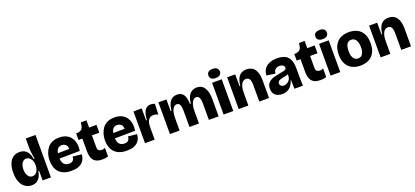

<svg xmlns="http://www.w3.org/2000/svg" viewBox="46 -1859 6493 3002"><g transform="rotate(-20 3292.0 -358.0)"><path d="M233 14Q174 14 127 -18Q79 -50 53 -112Q26 -175 26 -268Q26 -356 50 -417Q74 -478 119 -510Q163 -541 227 -541Q273 -541 309 -522Q344 -504 367 -464Q391 -423 401 -363H415Q406 -414 404 -429Q398 -473 396 -490Q393 -520 393 -545V-706H555V-209V0H417L416 -161H405Q395 -104 371 -63Q349 -25 314 -5Q280 14 233 14ZM291 -115Q314 -115 333 -125Q354 -136 366 -154Q380 -174 387 -199Q395 -226 395 -257V-269Q395 -296 389 -318Q383 -340 373 -356Q360 -376 350 -385Q336 -398 321 -403Q305 -409 289 -409Q257 -409 236 -388Q212 -364 203 -335Q192 -300 192 -261Q192 -220 204 -187Q216 -153 238 -134Q260 -115 291 -115Z M896 14Q824 14 772 -6Q722 -25 688 -62Q655 -98 640 -148Q625 -198 625 -253Q625 -313 641 -364Q658 -416 689 -457Q720 -498 770 -520Q818 -542 885 -542Q953 -542 1000 -520Q1050 -497 1079 -456Q1110 -413 1120 -358Q1130 -304 1121 -235L728 -230V-317L1007 -321L974 -274Q981 -321 972 -354Q964 -383 940 -400Q918 -416 886 -416Q849 -416 826 -397Q803 -378 792 -343Q781 -307 781 -260Q781 -177 810 -141Q840 -104 896 -104Q922 -104 938 -110Q953 -115 964 -128Q976 -142 980 -156Q985 -174 985 -190L1131 -175Q1129 -140 1118 -108Q1105 -72 1079 -46Q1051 -18 1007 -2Q963 14 896 14Z M1407 12Q1350 12 1313 -5Q1277 -21 1257 -51Q1239 -77 1231 -116Q1224 -150 1224 -187V-402H1160L1161 -512H1181Q1233 -516 1256 -542Q1280 -569 1284 -622L1289 -648H1382V-528H1505V-398H1382V-199Q1382 -161 1401 -146Q1421 -131 1447 -131Q1466 -131 1479 -135Q1497 -140 1506 -146V-2Q1474 7 1451 10Q1435 12 1407 12Z M1817 14Q1745 14 1693 -6Q1643 -25 1609 -62Q1576 -98 1561 -148Q1546 -198 1546 -253Q1546 -313 1562 -364Q1579 -416 1610 -457Q1641 -498 1691 -520Q1739 -542 1806 -542Q1874 -542 1921 -520Q1971 -497 2000 -456Q2031 -413 2041 -358Q2051 -304 2042 -235L1649 -230V-317L1928 -321L1895 -274Q1902 -321 1893 -354Q1885 -383 1861 -400Q1839 -416 1807 -416Q1770 -416 1747 -397Q1724 -378 1713 -343Q1702 -307 1702 -260Q1702 -177 1731 -141Q1761 -104 1817 -104Q1843 -104 1859 -110Q1874 -115 1885 -128Q1897 -142 1901 -156Q1906 -174 1906 -190L2052 -175Q2050 -140 2039 -108Q2026 -72 2000 -46Q1972 -18 1928 -2Q1884 14 1817 14Z M2120 0V-273V-528H2257L2258 -328H2270Q2276 -408 2294 -454Q2312 -500 2342 -520Q2373 -540 2412 -540Q2421 -540 2443 -536Q2458 -533 2476 -525L2469 -348Q2446 -360 2429 -364Q2406 -369 2391 -369Q2358 -369 2333 -352Q2309 -335 2295 -302Q2283 -272 2281 -219V0Z M2535 0V-308V-528H2668L2669 -332H2681Q2689 -404 2712 -454Q2733 -500 2767 -521Q2802 -542 2847 -542Q2882 -542 2906 -532Q2929 -522 2950 -497Q2968 -475 2979 -432Q2990 -391 2991 -332H3002Q3013 -409 3035 -454Q3057 -499 3094 -520Q3132 -542 3177 -542Q3212 -542 3241 -530Q3266 -520 3288 -494Q3308 -470 3320 -440Q3334 -404 3339 -370Q3345 -331 3345 -287V0H3183V-272Q3183 -296 3182 -310Q3181 -329 3174 -352Q3168 -372 3154 -388Q3141 -402 3116 -402Q3089 -402 3066 -379Q3045 -358 3031 -312Q3018 -270 3018 -204V0H2860V-271Q2860 -279 2858 -309Q2856 -333 2851 -352Q2845 -372 2831 -388Q2818 -402 2792 -402Q2765 -402 2744 -381Q2723 -359 2709 -316Q2696 -274 2696 -204V0Z M3437 -598Q3413 -618 3413 -653Q3413 -690 3437 -710Q3462 -730 3508 -730Q3554 -730 3579 -710Q3604 -690 3604 -653Q3604 -618 3579 -598Q3554 -578 3508 -578Q3462 -578 3437 -598ZM3428 0V-528H3589V0Z M3679 0V-305V-528H3813L3814 -332H3826Q3834 -406 3856 -452Q3878 -498 3915 -520Q3952 -542 4005 -542Q4042 -542 4072 -530Q4102 -518 4122 -498Q4142 -478 4156 -447Q4170 -417 4177 -380Q4184 -345 4184 -299V0H4022V-279Q4022 -304 4020 -318Q4016 -343 4010 -360Q4002 -380 3987 -392Q3972 -404 3945 -404Q3915 -404 3890 -382Q3867 -362 3853 -317Q3840 -275 3840 -204V0Z M4402 14Q4361 14 4325 -1Q4288 -16 4267 -48Q4246 -80 4246 -131Q4246 -182 4267 -213Q4287 -243 4323 -262Q4357 -280 4398 -289Q4440 -298 4474 -304Q4513 -310 4543 -318Q4570 -325 4577 -332Q4586 -341 4586 -357Q4586 -374 4577 -388Q4570 -399 4550 -408Q4532 -416 4509 -416Q4483 -416 4463 -408Q4440 -399 4425 -379Q4411 -360 4409 -324L4266 -345Q4269 -403 4291 -439Q4314 -478 4348 -500Q4380 -521 4426 -532Q4467 -542 4513 -542Q4571 -542 4617 -526Q4661 -511 4689 -480Q4717 -448 4731 -402Q4744 -357 4744 -295V-205Q4744 -194 4744.5 -171Q4745 -148 4745 -136Q4745 -91 4746 -68L4748 0H4607Q4606 -11 4605.5 -33.5Q4605 -56 4605 -68Q4604 -80 4603.5 -104.5Q4603 -129 4603 -142H4593Q4586 -102 4559 -64Q4533 -28 4493 -7Q4453 14 4402 14ZM4470 -103Q4484 -103 4507 -110Q4523 -115 4543 -130Q4560 -143 4573 -167Q4586 -190 4587 -223V-265H4612Q4599 -252 4580 -245Q4562 -238 4537 -233Q4530 -232 4514 -229Q4498 -226 4491 -224Q4469 -220 4449 -212Q4429 -205 4417 -192Q4406 -181 4406 -159Q4406 -134 4425 -118Q4443 -103 4470 -103Z M5037 12Q4980 12 4943 -5Q4907 -21 4887 -51Q4869 -77 4861 -116Q4854 -150 4854 -187V-402H4790L4791 -512H4811Q4863 -516 4886 -542Q4910 -569 4914 -622L4919 -648H5012V-528H5135V-398H5012V-199Q5012 -161 5031 -146Q5051 -131 5077 -131Q5096 -131 5109 -135Q5127 -140 5136 -146V-2Q5104 7 5081 10Q5065 12 5037 12Z M5217 -598Q5193 -618 5193 -653Q5193 -690 5217 -710Q5242 -730 5288 -730Q5334 -730 5359 -710Q5384 -690 5384 -653Q5384 -618 5359 -598Q5334 -578 5288 -578Q5242 -578 5217 -598ZM5208 0V-528H5369V0Z M5704 14Q5626 14 5566 -16Q5506 -46 5472 -109Q5439 -170 5439 -264Q5439 -358 5474 -420Q5509 -483 5568 -512Q5628 -542 5706 -542Q5784 -542 5844 -512Q5904 -482 5937 -420Q5970 -358 5970 -264Q5970 -168 5935 -106Q5900 -43 5840 -15Q5779 14 5704 14ZM5708 -104Q5730 -104 5750 -114Q5767 -122 5780 -142Q5793 -162 5800 -188Q5807 -215 5807 -255Q5807 -294 5799 -326Q5791 -358 5778 -377Q5765 -396 5744 -407Q5725 -417 5701 -417Q5678 -417 5660 -408Q5642 -399 5629 -380Q5616 -362 5610 -332Q5603 -299 5603 -266Q5603 -222 5610 -194Q5618 -163 5631 -144Q5644 -124 5664 -114Q5683 -104 5708 -104Z M6041 0V-305V-528H6175L6176 -332H6188Q6196 -406 6218 -452Q6240 -498 6277 -520Q6314 -542 6367 -542Q6404 -542 6434 -530Q6464 -518 6484 -498Q6504 -478 6518 -447Q6532 -417 6539 -380Q6546 -345 6546 -299V0H6384V-279Q6384 -304 6382 -318Q6378 -343 6372 -360Q6364 -380 6349 -392Q6334 -404 6307 -404Q6277 -404 6252 -382Q6229 -362 6215 -317Q6202 -275 6202 -204V0Z"/></g></svg>

Font: Bricolage Grotesque 36pt ExtraBold
Style: Regular
Weight: 800
Designer: Mathieu Triay
Foundry: Atelier Triay
Version: Version 1.000;gftools[0.9.30]